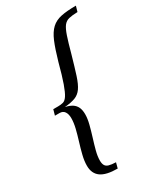

<svg xmlns="http://www.w3.org/2000/svg" viewBox="-197 -707 788 931"><g transform="rotate(-30 197.0 -241.5)"><path d="M393.5 -633.9 384.7 -603.2Q354 -602.4 335.9 -598Q317.7 -593.5 306 -578.2Q294.4 -562.9 283.5 -530.6Q272.6 -498.4 257.3 -441.9Q238.7 -376.6 225.8 -336.7Q212.9 -296.8 198 -275.8Q183.1 -254.8 160.9 -246.4Q138.7 -237.9 101.6 -234.7Q125 -229.8 139.9 -220.2Q154.8 -210.5 162.1 -194.8Q169.4 -179 169.4 -155.6Q169.4 -131.5 161.7 -101.2Q154 -71 144 -39.1Q133.9 -7.3 126.2 22.2Q118.5 51.6 118.5 75Q118.5 91.9 124.2 102Q129.8 112.1 143.5 116.1Q157.3 120.2 182.3 121L174.2 151.6Q110.5 151.6 81 130.2Q51.6 108.9 51.6 65.3Q51.6 38.7 59.3 7.7Q66.9 -23.4 77 -55.6Q87.1 -87.9 94.4 -118.1Q101.6 -148.4 101.6 -172.6Q101.6 -196 92.3 -209.3Q83.1 -222.6 64.5 -222.6H38.7L47.6 -254H74.2Q90.3 -254 102.8 -257.3Q115.3 -260.5 126.6 -277.4Q137.9 -294.4 151.6 -332.7Q165.3 -371 183.9 -441.1Q201.6 -503.2 217.7 -541.5Q233.9 -579.8 255.6 -600Q277.4 -620.2 310.1 -627Q342.7 -633.9 393.5 -633.9Z"/></g></svg>

Font: Playfair 5pt SemiExpanded Light 12pt
Style: Italic
Weight: 300
Italic angle: -15.6°
Version: Version 2.000;gftools[0.9.28]